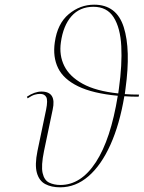

<svg xmlns="http://www.w3.org/2000/svg" viewBox="-20 -790 614 820"><path d="M237 10Q199 10 173 -4Q147 -18 137.5 -52Q128 -86 140 -145L177 -322Q185 -362 177.5 -375.5Q170 -389 151 -389Q140 -389 128 -385.5Q116 -382 98 -370L95 -377Q128 -399 157 -399Q222 -399 205 -322L168 -145Q155 -82 162 -51Q169 -20 190 -10Q211 0 238 0Q326 0 389.5 -97.5Q453 -195 483 -381Q376 -391 313.5 -421.5Q251 -452 228 -499.5Q205 -547 214 -609Q225 -689 273.5 -729.5Q322 -770 382 -770Q478 -770 508.5 -674Q539 -578 516 -411Q515 -399 513 -388Q542 -386 574 -386L572 -377Q540 -377 511 -379Q491 -259 451.5 -171.5Q412 -84 357.5 -37Q303 10 237 10ZM240 -609Q232 -554 254.5 -508.5Q277 -463 333.5 -432Q390 -401 485 -391Q486 -401 488 -413Q502 -514 498 -592.5Q494 -671 465.5 -716Q437 -761 379 -761Q321 -761 285.5 -721Q250 -681 240 -609Z"/></svg>

Font: Noto Serif Display SemiCondensed Thin
Style: Italic
Weight: 100
Width: 4
Italic angle: -12°
Designer: Monotype Design Team
Foundry: Monotype Imaging Inc.
Version: Version 2.009